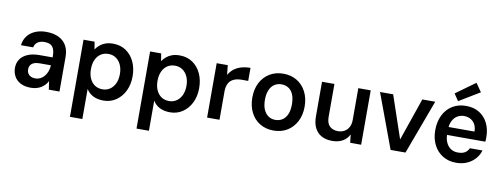

<svg xmlns="http://www.w3.org/2000/svg" viewBox="-74 -1190 4788 1829"><g transform="rotate(10 2320.0 -276.0)"><path d="M236 12Q176 12 135.5 -10Q95 -32 75.5 -69Q56 -106 56 -149Q56 -197 80.5 -233Q105 -269 152.5 -289Q200 -309 268 -309H393Q393 -353 384 -382Q375 -411 353 -425.5Q331 -440 290 -440Q251 -440 225.5 -422.5Q200 -405 193 -371H75Q81 -423 109.5 -460.5Q138 -498 185 -518Q232 -538 290 -538Q363 -538 412.5 -513.5Q462 -489 487.5 -444Q513 -399 513 -334V0H410L398 -81Q388 -61 372.5 -44Q357 -27 337 -14.5Q317 -2 291.5 5Q266 12 236 12ZM262 -83Q289 -83 311.5 -94Q334 -105 350.5 -125Q367 -145 377 -171Q387 -197 389 -226V-232H281Q247 -232 225 -222.5Q203 -213 192.5 -196.5Q182 -180 182 -158Q182 -134 192 -117.5Q202 -101 220 -92Q238 -83 262 -83Z M653 220V-526H760L772 -453Q788 -477 810.5 -496Q833 -515 864.5 -526.5Q896 -538 938 -538Q1010 -538 1063 -502Q1116 -466 1145 -404Q1174 -342 1174 -262Q1174 -183 1143.5 -121Q1113 -59 1060 -23.5Q1007 12 940 12Q881 12 839 -9.5Q797 -31 773 -71V220ZM912 -92Q952 -92 983.5 -113Q1015 -134 1033 -172.5Q1051 -211 1051 -263Q1051 -315 1033 -353.5Q1015 -392 983.5 -413Q952 -434 912 -434Q869 -434 837.5 -413Q806 -392 788.5 -353.5Q771 -315 771 -263Q771 -211 788.5 -172.5Q806 -134 837.5 -113Q869 -92 912 -92Z M1297 220V-526H1404L1416 -453Q1432 -477 1454.5 -496Q1477 -515 1508.5 -526.5Q1540 -538 1582 -538Q1654 -538 1707 -502Q1760 -466 1789 -404Q1818 -342 1818 -262Q1818 -183 1787.5 -121Q1757 -59 1704 -23.5Q1651 12 1584 12Q1525 12 1483 -9.5Q1441 -31 1417 -71V220ZM1556 -92Q1596 -92 1627.5 -113Q1659 -134 1677 -172.5Q1695 -211 1695 -263Q1695 -315 1677 -353.5Q1659 -392 1627.5 -413Q1596 -434 1556 -434Q1513 -434 1481.5 -413Q1450 -392 1432.5 -353.5Q1415 -315 1415 -263Q1415 -211 1432.5 -172.5Q1450 -134 1481.5 -113Q1513 -92 1556 -92Z M1941 0V-526H2048L2058 -433Q2078 -468 2107 -491Q2136 -514 2176.5 -526Q2217 -538 2266 -538V-412H2199Q2171 -412 2146 -405Q2121 -398 2102 -382.5Q2083 -367 2072 -339.5Q2061 -312 2061 -272V0Z M2584 12Q2510 12 2452.5 -22.5Q2395 -57 2363.5 -119.5Q2332 -182 2332 -263Q2332 -345 2364 -407Q2396 -469 2453.5 -503.5Q2511 -538 2585 -538Q2660 -538 2717 -503.5Q2774 -469 2806 -407Q2838 -345 2838 -263Q2838 -182 2805.5 -119.5Q2773 -57 2716 -22.5Q2659 12 2584 12ZM2584 -91Q2623 -91 2652.5 -110.5Q2682 -130 2698.5 -168Q2715 -206 2715 -263Q2715 -320 2699 -358.5Q2683 -397 2653.5 -416Q2624 -435 2585 -435Q2547 -435 2517.5 -416Q2488 -397 2471 -358.5Q2454 -320 2454 -263Q2454 -206 2471 -168Q2488 -130 2517 -110.5Q2546 -91 2584 -91Z M3153 12Q3093 12 3050 -10.5Q3007 -33 2983.5 -78.5Q2960 -124 2960 -191V-526H3080V-207Q3080 -147 3109.5 -118Q3139 -89 3191 -89Q3224 -89 3251 -103.5Q3278 -118 3294.5 -147Q3311 -176 3311 -219V-526H3431V0H3325L3316 -80Q3296 -37 3254 -12.5Q3212 12 3153 12Z M3716 0 3521 -526H3648L3788 -114L3930 -526H4055L3860 0Z M4351 12Q4277 12 4221 -22Q4165 -56 4133.5 -117.5Q4102 -179 4102 -260Q4102 -342 4133 -405Q4164 -468 4220.5 -503Q4277 -538 4352 -538Q4429 -538 4482.5 -504Q4536 -470 4564.5 -411.5Q4593 -353 4593 -280Q4593 -270 4593 -259Q4593 -248 4591 -234H4188V-311H4473Q4472 -373 4437.5 -406.5Q4403 -440 4351 -440Q4315 -440 4285 -422Q4255 -404 4237.5 -368Q4220 -332 4220 -277V-248Q4220 -197 4236.5 -161Q4253 -125 4282 -106Q4311 -87 4350 -87Q4395 -87 4420 -103Q4445 -119 4457 -147H4579Q4566 -102 4534.5 -66Q4503 -30 4456.5 -9Q4410 12 4351 12ZM4268 -569 4223 -636 4411 -772 4468 -690Z"/></g></svg>

Font: DM Sans 9pt SemiBold
Style: Regular
Weight: 600
Version: Version 4.004;gftools[0.9.30]